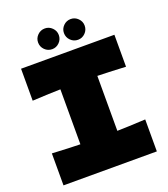

<svg xmlns="http://www.w3.org/2000/svg" viewBox="-160 -1012 980 1123"><g transform="rotate(-20 330.5 -450.0)"><path d="M621 -527Q502 -533 445 -534V-192Q503 -193 621 -199V0H40V-199Q155 -193 215 -192V-534Q155 -533 40 -527V-726H621ZM186 -836Q186 -862 205 -881Q224 -900 251 -900Q277 -900 296 -881Q315 -862 315 -836Q315 -809 296 -790Q277 -771 251 -771Q224 -771 205 -790Q186 -809 186 -836ZM347 -836Q347 -862 366 -881Q385 -900 412 -900Q438 -900 457 -881Q476 -862 476 -836Q476 -809 457 -790Q438 -771 412 -771Q385 -771 366 -790Q347 -809 347 -836Z"/></g></svg>

Font: Dela Gothic One
Style: Regular
Weight: 400
Designer: aratakana
Foundry: aratakana
Version: Version 1.004